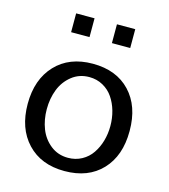

<svg xmlns="http://www.w3.org/2000/svg" viewBox="-110 -809 800 910"><g transform="rotate(15 290.0 -354.0)"><path d="M445.8 -248Q445.8 -286.6 435.8 -321.8Q425.8 -356.9 406.7 -385Q387.7 -413.1 357.4 -429.9Q327.1 -446.8 290 -446.8Q240.7 -446.8 204.3 -417.7Q168 -388.7 150.9 -344.5Q133.8 -300.3 133.8 -248Q133.8 -196.3 150.9 -152.3Q168 -108.4 204.3 -79.6Q240.7 -50.8 290 -50.8Q327.1 -50.8 357.4 -67.4Q387.7 -84 406.7 -112.1Q425.8 -140.1 435.8 -175Q445.8 -210 445.8 -248ZM540 -250V-248Q540 -127.4 473.1 -56.6Q406.2 14.2 290 14.2Q174.8 14.2 107.4 -57.4Q40 -128.9 40 -249Q40 -369.1 107.4 -440.7Q174.8 -512.2 290 -512.2Q406.2 -512.2 473.1 -441.4Q540 -370.6 540 -250ZM241.2 -629.9H150.9V-722.2H241.2ZM440.9 -629.9H351.1V-722.2H440.9Z"/></g></svg>

Font: Perun
Style: Regular
Weight: 400
Version: Version 1.0000